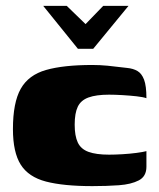

<svg xmlns="http://www.w3.org/2000/svg" viewBox="-20 -626 540 653"><path d="M127 -606H207L271 -544L331 -606H417L297 -460H245ZM294 7Q196 7 136.5 -8.5Q77 -24 50.5 -66Q24 -108 24 -187Q24 -277 50.5 -324Q77 -371 136.5 -388Q196 -405 294 -405Q320 -405 346 -402.5Q372 -400 412 -395Q433 -393 447.5 -384.5Q462 -376 470 -355Q478 -334 478 -292Q467 -296 444.5 -298.5Q422 -301 396.5 -302.5Q371 -304 351 -304Q307 -304 281 -294.5Q255 -285 244.5 -263Q234 -241 234 -202Q234 -164 244.5 -141.5Q255 -119 281 -109.5Q307 -100 351 -100Q371 -100 396.5 -101.5Q422 -103 444.5 -106Q467 -109 478 -112V-59Q478 -26 452 -12.5Q426 1 384.5 4Q343 7 294 7Z"/></svg>

Font: Genos Thin Black
Style: Regular
Weight: 900
Version: Version 1.010